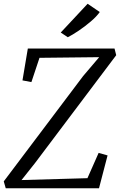

<svg xmlns="http://www.w3.org/2000/svg" viewBox="-25 -1001 638 1021"><path d="M5.5 0 -5 -36.5 417 -596.5 502.5 -697 185 -693.5 142 -564.5 94.5 -573.5 123 -743H584L593 -707.5L160.5 -133L89.5 -43.5L440 -53.5L499.5 -188L547 -174.5L501.5 0ZM298 -828 441 -981 505.5 -937Q489 -913.5 457.8 -886.8Q426.5 -860 393 -837.5Q359.5 -815 335.5 -803Z"/></svg>

Font: Merriweather 7pt Light
Style: Italic
Weight: 300
Italic angle: -7.8°
Designer: Eben Sorkin
Foundry: Eben Sorkin
Version: Version 2.200;gftools[0.9.31]